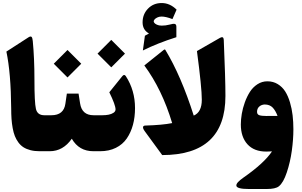

<svg xmlns="http://www.w3.org/2000/svg" viewBox="-20 -1016 2029 1290"><path d="M211.4 -479.5Q211.4 -326.7 221.4 -284.2Q231.4 -241.7 277.8 -241.7H281.7Q293.9 -241.7 293.9 -147.9V-83.5Q293.9 0 281.7 0H245.6Q211.4 0 184.3 -7.1Q157.2 -14.2 137.7 -26.6Q118.2 -39.1 103.5 -59.1Q88.9 -79.1 79.8 -101.8Q70.8 -124.5 65.2 -155.3Q59.6 -186 57.4 -217.3Q55.2 -248.5 55.2 -288.1Q53.2 -526.4 22.9 -669.4L174.3 -767.1Q187 -773.9 192.6 -767.6Q198.2 -761.2 200.2 -740.2Q211.4 -624 211.4 -479.5Z M276.9 0Q250 0 250 -83.5V-147.9Q250 -241.7 276.9 -241.7H325.2Q408.7 -241.7 419.4 -319.8L429.2 -387.2H507.8L518.1 -321.3Q530.3 -241.7 608.9 -241.7H617.7Q629.9 -241.7 629.9 -147.9V-83.5Q629.9 0 617.7 0H607.4Q510.7 0 462.4 -84Q403.8 0 314 0ZM434.1 -679.7 525.4 -588.4Q525.9 -587.9 525.4 -587.4L434.1 -496.1Q433.6 -495.6 433.1 -496.1L341.8 -587.4Q341.3 -587.9 341.8 -588.4L433.1 -679.7Q433.6 -680.2 434.1 -679.7Z M612.8 0Q585.9 0 585.9 -83.5V-147.9Q585.9 -241.7 612.8 -241.7H667.5Q690.4 -241.7 709.5 -245.4Q728.5 -249 742.4 -258.1Q756.3 -267.1 756.3 -280.8Q756.3 -310.5 714.4 -396L801.8 -504.4Q814.9 -520.5 825.7 -503.9Q887.2 -408.7 887.2 -290Q887.2 -229 873.3 -177.5Q859.4 -126 831.8 -85.7Q804.2 -45.4 758.3 -22.7Q712.4 0 652.8 0ZM728 -747.6 819.3 -656.2Q819.8 -655.8 819.3 -655.3L728 -564Q727.5 -563.5 727.1 -564L635.7 -655.3Q635.3 -655.8 635.7 -656.2L727.1 -747.6Q727.5 -748 728 -747.6Z M939.9 -676.8 953.6 -775.9Q967.8 -784.2 981 -791Q938 -814.9 938 -865.7Q938 -920.4 974.4 -958Q1010.7 -995.6 1066.4 -995.6Q1121.6 -995.6 1166.5 -951.2L1138.7 -887.7Q1094.2 -904.8 1065.4 -904.8Q1048.3 -904.8 1035.4 -897.9Q1022.5 -891.1 1017.6 -884.3Q1012.7 -877.4 1012.7 -873Q1012.7 -868.7 1016.8 -862.5Q1021 -856.4 1034.2 -850.1Q1047.4 -843.8 1066.4 -843.8Q1093.3 -843.8 1118.7 -850.6Q1144 -857.9 1154.5 -855.2Q1165 -852.5 1165 -835.9V-766.1Q1037.1 -725.6 939.9 -676.8ZM1136.7 -189Q1068.4 -416 949.7 -576.2L1080.1 -680.7Q1087.9 -686.5 1091.3 -680.2Q1196.3 -507.3 1281.7 -239.3Q1335.9 -262.7 1335.9 -345.7Q1335.9 -427.2 1303.2 -672.9L1459 -762.2Q1481.9 -774.4 1483.4 -748.5Q1494.6 -486.3 1494.6 -371.1Q1494.6 25.9 1069.8 25.9L951.2 -136.2Q946.8 -142.1 944.1 -147.9Q941.4 -153.8 940.9 -159.4Q940.4 -165 944.3 -168.7Q948.2 -172.4 956.5 -172.4Q1072.3 -175.8 1136.7 -189Z M1807.6 1Q1788.6 2.4 1769.5 2.4Q1687 2.4 1642.6 -46.6Q1598.1 -95.7 1598.1 -179.7Q1598.1 -213.4 1604.5 -251.2Q1610.8 -289.1 1625 -328.4Q1639.2 -367.7 1659.2 -398.9Q1679.2 -430.2 1709.7 -450Q1740.2 -469.7 1776.4 -469.7Q1815.4 -469.7 1846.2 -450.9Q1877 -432.1 1896.2 -401.6Q1915.5 -371.1 1928.2 -328.4Q1940.9 -285.6 1946 -241.2Q1951.2 -196.8 1951.2 -147Q1951.2 -80.1 1940.7 -3.7Q1930.2 72.8 1907 142.3Q1883.8 211.9 1853.5 235.8Q1831.1 253.9 1771.5 253.9H1652.3Q1611.3 253.9 1590.3 248.3Q1569.3 242.7 1568.1 231.9Q1566.9 221.2 1578.9 207.8Q1590.8 194.3 1616.2 176.8Q1754.4 80.6 1807.6 1ZM1707 -264.6Q1707 -247.1 1722.4 -241.9Q1737.8 -236.8 1769 -236.8Q1814.9 -236.8 1844.7 -237.3Q1831.1 -273.4 1811.8 -293.5Q1792.5 -313.5 1759.3 -314Q1737.3 -313.5 1722.2 -300.3Q1707 -287.1 1707 -264.6Z"/></svg>

Font: Sahel Black FD-WOL
Style: Black-FD-WOL
Weight: 900
Foundry: Saber Rastikerdar (saber.rastikerdar@gmail.com)
Version: Version 2.0.2